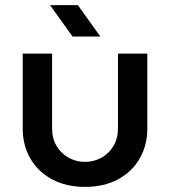

<svg xmlns="http://www.w3.org/2000/svg" viewBox="-20 -720 666 752"><path d="M313 12Q239 12 184 -17.5Q129 -47 99 -99Q69 -151 69 -216V-510H184V-217Q184 -178 201.5 -148.5Q219 -119 248.5 -102.5Q278 -86 313 -86Q348 -86 377.5 -102.5Q407 -119 424.5 -148.5Q442 -178 442 -217V-510H557V-216Q557 -151 527 -99Q497 -47 442 -17.5Q387 12 313 12ZM264 -577 176 -700H285L373 -577Z"/></svg>

Font: MuseoModerno Thin Medium
Style: Regular
Weight: 500
Version: Version 1.003